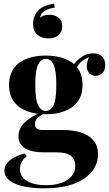

<svg xmlns="http://www.w3.org/2000/svg" viewBox="-20 -832 590 1040"><path d="M241 -624Q205 -624 182 -644.5Q159 -665 159 -701Q159 -745 186.5 -774.5Q214 -804 273 -812L277 -791Q242 -786 221 -772.5Q200 -759 197 -736Q205 -743 216.5 -747.5Q228 -752 246 -752Q278 -752 297.5 -736Q317 -720 317 -689Q317 -659 297 -641.5Q277 -624 241 -624ZM218 188Q156 188 107.5 177.5Q59 167 31.5 145.5Q4 124 4 93Q4 62 32 37.5Q60 13 115 -1L124 15Q105 30 96.5 47.5Q88 65 88 84Q88 126 126.5 148.5Q165 171 231 171Q276 171 311.5 159Q347 147 367.5 123Q388 99 388 64Q388 34 366 13.5Q344 -7 278 -7H216Q175 -7 144.5 -16Q114 -25 97 -44.5Q80 -64 80 -94Q80 -136 113 -168Q146 -200 211 -228L221 -220Q202 -208 185.5 -194.5Q169 -181 169 -160Q169 -128 209 -128H318Q373 -128 416.5 -115Q460 -102 485.5 -72.5Q511 -43 511 4Q511 53 479.5 95Q448 137 383 162.5Q318 188 218 188ZM228 -213Q171 -213 126 -230Q81 -247 55 -282Q29 -317 29 -372Q29 -427 55 -462.5Q81 -498 126 -514.5Q171 -531 228 -531Q285 -531 330 -514.5Q375 -498 401 -462.5Q427 -427 427 -372Q427 -317 401 -282Q375 -247 330 -230Q285 -213 228 -213ZM228 -231Q255 -231 270 -261.5Q285 -292 285 -372Q285 -452 270 -482.5Q255 -513 228 -513Q202 -513 186.5 -482.5Q171 -452 171 -372Q171 -292 186.5 -261.5Q202 -231 228 -231ZM384 -445 364 -452Q379 -491 412.5 -517Q446 -543 485 -543Q517 -543 533.5 -525.5Q550 -508 550 -480Q550 -450 534 -435.5Q518 -421 498 -421Q481 -421 466.5 -433Q452 -445 450 -469.5Q448 -494 467 -533L474 -527Q436 -513 417 -494.5Q398 -476 384 -445Z"/></svg>

Font: Playfair Display
Style: Bold
Weight: 700
Designer: Claus Eggers Sørensen
Foundry: Claus Eggers Sørensen
Version: Version 1.203